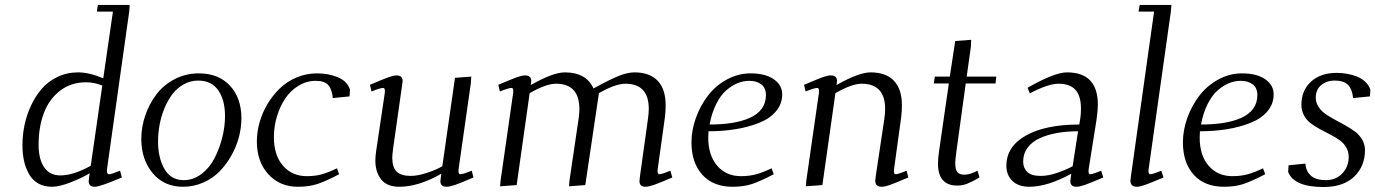

<svg xmlns="http://www.w3.org/2000/svg" viewBox="-20 -749 5566 777"><path d="M70.8 -162.1Q70.8 -201.2 78.9 -241.2Q86.9 -281.2 104.7 -320.1Q122.6 -358.9 148.2 -388.9Q173.8 -418.9 212.2 -437.5Q250.5 -456.1 295.9 -456.1Q341.3 -456.1 397.9 -432.1L437 -702.1H372.1L376 -729H504.9L502.9 -702.1L413.1 -64.9Q410.2 -43.9 421.9 -43.9Q430.2 -43.9 465.8 -58.1L473.1 -30.8Q384.8 6.8 363.8 6.8Q338.9 6.8 338.9 -16.1Q338.9 -19.5 340.8 -33.2L342.8 -47.9Q313.5 -29.8 267.1 -11.5Q220.7 6.8 189.9 6.8Q158.2 6.8 134.5 -6.8Q110.8 -20.5 97.2 -44.9Q83.5 -69.3 77.1 -98.4Q70.8 -127.4 70.8 -162.1ZM136.2 -163.1Q136.2 -105 158.7 -72Q181.2 -39.1 224.1 -39.1Q276.9 -39.1 347.2 -78.1L394 -402.8Q361.8 -416 328.1 -416Q267.1 -416 222.9 -381.8Q178.7 -347.7 157.5 -291.3Q136.2 -234.9 136.2 -163.1Z M551.8 -187Q551.8 -233.9 567.4 -280.3Q583 -326.7 611.6 -365.2Q640.1 -403.8 685.5 -428Q731 -452.1 784.7 -452.1Q864.3 -452.1 910.6 -402.3Q957 -352.5 957 -270Q957 -233.4 947 -194.8Q937 -156.2 916.7 -120.1Q896.5 -84 868.9 -55.7Q841.3 -27.3 802.7 -10.3Q764.2 6.8 720.7 6.8Q644 6.8 597.9 -48.3Q551.8 -103.5 551.8 -187ZM619.6 -176.8Q619.6 -109.4 645.8 -64.7Q671.9 -20 723.6 -20Q762.7 -20 795.7 -45.2Q828.6 -70.3 848.6 -109.6Q868.7 -148.9 879.6 -193.1Q890.6 -237.3 890.6 -278.8Q890.6 -344.2 863.3 -383.5Q835.9 -422.9 781.7 -422.9Q750.5 -422.9 723.4 -407.7Q696.3 -392.6 677.5 -367.7Q658.7 -342.8 645.5 -310.8Q632.3 -278.8 626 -244.6Q619.6 -210.4 619.6 -176.8Z M1019.5 -176.8Q1019.5 -214.8 1030.5 -253.9Q1041.5 -293 1062.7 -328.4Q1084 -363.8 1112.8 -391.6Q1141.6 -419.4 1180.7 -435.8Q1219.7 -452.1 1262.7 -452.1Q1309.1 -452.1 1346.9 -436.5Q1384.8 -420.9 1396.5 -386.2L1394.5 -358.9L1326.7 -352.1Q1324.2 -386.2 1308.8 -404.1Q1293.5 -421.9 1257.8 -421.9Q1220.7 -421.9 1188.5 -402.3Q1156.2 -382.8 1134.5 -350.6Q1112.8 -318.4 1100.6 -277.3Q1088.4 -236.3 1088.4 -193.8Q1088.4 -120.6 1125.2 -78.4Q1162.1 -36.1 1221.7 -36.1Q1255.9 -36.1 1282.7 -43.7Q1309.6 -51.3 1343.8 -67.9L1352.5 -43.9Q1298.3 -15.6 1264.6 -4.4Q1231 6.8 1185.5 6.8Q1112.3 6.8 1065.9 -43.9Q1019.5 -94.7 1019.5 -176.8Z M1477.1 -405.8Q1531.7 -429.2 1552.2 -436.5Q1572.8 -443.8 1585 -443.8Q1609.4 -443.8 1609.4 -420.9Q1609.4 -419.4 1608.9 -416.7Q1608.4 -414.1 1607.9 -409.4Q1607.4 -404.8 1606.9 -401.9L1571.3 -150.9Q1567.4 -120.6 1567.4 -111.8Q1567.4 -71.8 1585.4 -54.4Q1603.5 -37.1 1642.1 -37.1Q1670.4 -37.1 1708.7 -49.8Q1747.1 -62.5 1770 -76.2L1821.3 -434.1L1887.2 -439L1885.3 -411.1L1835.9 -64.9Q1833 -43.9 1843.3 -43.9Q1853.5 -43.9 1889.2 -58.1L1896 -30.8Q1843.8 -8.3 1821.8 -0.7Q1799.8 6.8 1787.1 6.8Q1762.2 6.8 1762.2 -16.1Q1762.2 -19.5 1764.2 -33.2L1766.1 -45.9Q1673.3 6.8 1596.2 6.8Q1545.4 6.8 1522.2 -23.2Q1499 -53.2 1499 -99.1Q1499 -114.7 1502 -136.2L1537.1 -372.1Q1540 -393.1 1530.3 -393.1Q1519 -393.1 1483.4 -378.9Z M1996.6 -405.8Q2051.3 -429.2 2071.8 -436.5Q2092.3 -443.8 2104.5 -443.8Q2129.9 -443.8 2129.9 -421.9Q2129.9 -416 2128.9 -411.1L2127.9 -404.8Q2218.3 -456.1 2265.6 -456.1Q2352.5 -456.1 2381.8 -391.1Q2447.8 -427.2 2483.9 -441.7Q2520 -456.1 2546.9 -456.1Q2609.4 -456.1 2641.6 -422.1Q2673.8 -388.2 2673.8 -323.2Q2673.8 -298.8 2670.9 -274.9L2641.6 -64.9Q2638.7 -43.9 2648.9 -43.9Q2658.2 -43.9 2692.9 -58.1L2700.7 -30.8Q2648.4 -8.3 2626.5 -0.7Q2604.5 6.8 2591.8 6.8Q2567.9 6.8 2567.9 -16.1Q2567.9 -19.5 2569.8 -35.2L2602.5 -270Q2605.5 -291.5 2605.5 -308.1Q2605.5 -410.2 2510.7 -410.2Q2470.7 -410.2 2403.8 -372.1L2348.6 0L2282.7 4.9L2284.7 -19L2321.8 -270Q2324.7 -291.5 2324.7 -308.1Q2324.7 -410.2 2229.5 -410.2Q2190.4 -410.2 2123.5 -372.1L2070.8 0L2003.9 4.9L2005.9 -19L2056.6 -372.1Q2059.6 -393.1 2049.8 -393.1Q2038.6 -393.1 2002.9 -378.9Z M2778.3 -172.9Q2778.3 -222.2 2796.1 -271.7Q2814 -321.3 2844.7 -361.6Q2875.5 -401.9 2921.1 -427Q2966.8 -452.1 3017.6 -452.1Q3076.7 -452.1 3111.1 -428.5Q3145.5 -404.8 3145.5 -367.2Q3145.5 -328.1 3120.1 -298.3Q3094.7 -268.6 3051.3 -251.5Q3007.8 -234.4 2956.5 -226.1Q2905.3 -217.8 2847.2 -217.8Q2846.2 -205.6 2846.2 -191.9Q2846.2 -120.1 2882.6 -78.1Q2918.9 -36.1 2978.5 -36.1Q3013.2 -36.1 3041 -43.9Q3068.8 -51.8 3102.5 -67.9L3111.3 -43.9Q3057.1 -15.6 3023.4 -4.4Q2989.7 6.8 2944.3 6.8Q2866.2 6.8 2822.3 -41.7Q2778.3 -90.3 2778.3 -172.9ZM2851.6 -245.1Q2901.4 -245.1 2941.7 -251.5Q2981.9 -257.8 3013.4 -271.5Q3044.9 -285.2 3062.3 -308.6Q3079.6 -332 3079.6 -363.8Q3079.6 -393.1 3060.8 -407.5Q3042 -421.9 3012.2 -421.9Q2988.3 -421.9 2964.8 -412.4Q2941.4 -402.8 2918.7 -383.1Q2896 -363.3 2878.2 -327.6Q2860.4 -292 2851.6 -245.1Z M3233.9 -405.8Q3288.6 -429.2 3309.1 -436.5Q3329.6 -443.8 3341.8 -443.8Q3367.2 -443.8 3367.2 -421.9Q3367.2 -416 3366.2 -411.1L3365.2 -404.8Q3455.6 -456.1 3502.9 -456.1Q3565.4 -456.1 3597.7 -422.1Q3629.9 -388.2 3629.9 -323.2Q3629.9 -298.8 3627 -274.9L3598.1 -64.9Q3595.2 -43.9 3605 -43.9Q3614.3 -43.9 3648.9 -58.1L3655.8 -30.8Q3601.6 -7.8 3581.3 -0.5Q3561 6.8 3548.8 6.8Q3522 6.8 3522 -18.1Q3522 -21.5 3523.9 -35.2L3559.1 -270Q3562 -291.5 3562 -308.1Q3562 -410.2 3466.8 -410.2Q3427.7 -410.2 3360.8 -372.1L3308.1 0L3241.2 4.9L3243.2 -19L3293.9 -372.1Q3296.9 -393.1 3287.1 -393.1Q3275.9 -393.1 3240.2 -378.9Z M3758.8 -411.1 3763.2 -439H3823.7L3845.7 -583L3910.2 -587.9L3909.2 -561L3892.1 -439H4011.7L4008.8 -411.1H3888.2L3851.1 -141.1Q3845.7 -100.6 3845.7 -89.8Q3845.7 -61.5 3855 -51.8Q3864.3 -42 3882.8 -42Q3904.8 -42 3936 -58.1L3943.8 -30.8Q3914.6 -13.7 3895 -5.9Q3875.5 2 3854 2Q3775.9 2 3775.9 -86.9Q3775.9 -107.9 3780.8 -141.1L3819.8 -411.1Z M4052.7 -78.1Q4052.7 -156.2 4132.1 -200.7Q4211.4 -245.1 4347.7 -245.1L4351.6 -269Q4354.5 -283.7 4354.5 -309.1Q4354.5 -361.3 4332 -385.7Q4309.6 -410.2 4263.7 -410.2Q4221.7 -410.2 4147.5 -371.1L4138.7 -394Q4247.6 -456.1 4297.9 -456.1Q4422.9 -456.1 4422.9 -325.2Q4422.9 -304.7 4417.5 -264.2L4385.7 -64.9Q4382.8 -43.9 4392.6 -43.9Q4401.9 -43.9 4436.5 -58.1L4444.8 -30.8Q4392.1 -8.3 4370.4 -0.7Q4348.6 6.8 4336.4 6.8Q4311.5 6.8 4311.5 -16.1Q4311.5 -19.5 4313.5 -33.2L4315.4 -45.9Q4218.8 6.8 4145.5 6.8Q4101.6 6.8 4077.1 -16.8Q4052.7 -40.5 4052.7 -78.1ZM4120.6 -94.2Q4120.6 -70.3 4136.7 -53.7Q4152.8 -37.1 4191.4 -37.1Q4222.2 -37.1 4258.5 -49.6Q4294.9 -62 4320.8 -76.2L4342.8 -217.8Q4296.9 -217.8 4258.3 -210.9Q4219.7 -204.1 4188.2 -189.9Q4156.7 -175.8 4138.7 -151.4Q4120.6 -127 4120.6 -94.2Z M4554.7 -18.1Q4554.7 -21.5 4556.6 -35.2L4650.4 -702.1H4587.4L4592.3 -729H4720.7L4718.3 -702.1L4628.4 -64.9Q4625.5 -43.9 4635.3 -43.9Q4645 -43.9 4679.7 -58.1L4688.5 -30.8Q4635.3 -8.3 4614 -0.7Q4592.8 6.8 4580.6 6.8Q4554.7 6.8 4554.7 -18.1Z M4767.1 -172.9Q4767.1 -222.2 4784.9 -271.7Q4802.7 -321.3 4833.5 -361.6Q4864.3 -401.9 4909.9 -427Q4955.6 -452.1 5006.3 -452.1Q5065.4 -452.1 5099.9 -428.5Q5134.3 -404.8 5134.3 -367.2Q5134.3 -328.1 5108.9 -298.3Q5083.5 -268.6 5040 -251.5Q4996.6 -234.4 4945.3 -226.1Q4894 -217.8 4835.9 -217.8Q4835 -205.6 4835 -191.9Q4835 -120.1 4871.3 -78.1Q4907.7 -36.1 4967.3 -36.1Q5002 -36.1 5029.8 -43.9Q5057.6 -51.8 5091.3 -67.9L5100.1 -43.9Q5045.9 -15.6 5012.2 -4.4Q4978.5 6.8 4933.1 6.8Q4855 6.8 4811 -41.7Q4767.1 -90.3 4767.1 -172.9ZM4840.3 -245.1Q4890.1 -245.1 4930.4 -251.5Q4970.7 -257.8 5002.2 -271.5Q5033.7 -285.2 5051 -308.6Q5068.4 -332 5068.4 -363.8Q5068.4 -393.1 5049.6 -407.5Q5030.8 -421.9 5001 -421.9Q4977.1 -421.9 4953.6 -412.4Q4930.2 -402.8 4907.5 -383.1Q4884.8 -363.3 4866.9 -327.6Q4849.1 -292 4840.3 -245.1Z M5192.9 -53.2 5194.8 -80.1 5262.7 -86.9Q5265.1 -55.7 5285.4 -37.8Q5305.7 -20 5345.7 -20Q5386.7 -20 5412.4 -47.4Q5438 -74.7 5438 -113.8Q5438 -135.7 5427.5 -153.3Q5417 -170.9 5400.1 -182.6Q5383.3 -194.3 5362.8 -204.8Q5342.3 -215.3 5321.8 -226.3Q5301.3 -237.3 5284.4 -250Q5267.6 -262.7 5257.1 -282Q5246.6 -301.3 5246.6 -325.2Q5246.6 -382.8 5285.4 -418.5Q5324.2 -454.1 5389.6 -454.1Q5411.1 -454.1 5431.6 -450.4Q5452.1 -446.8 5471.4 -439.2Q5490.7 -431.6 5505.1 -418Q5519.5 -404.3 5525.9 -386.2L5523.9 -358.9L5455.6 -352.1Q5453.1 -386.2 5436.3 -404.5Q5419.4 -422.9 5380.9 -422.9Q5348.1 -422.9 5326.4 -404.3Q5304.7 -385.7 5304.7 -354Q5304.7 -334 5315.7 -316.9Q5326.7 -299.8 5344.2 -287.6Q5361.8 -275.4 5383.1 -264.2Q5404.3 -252.9 5425.5 -241Q5446.8 -229 5464.4 -215.8Q5481.9 -202.6 5492.9 -183.3Q5503.9 -164.1 5503.9 -141.1Q5503.9 -76.2 5460.2 -34.2Q5416.5 7.8 5335.9 7.8Q5216.8 7.8 5192.9 -53.2Z"/></svg>

Font: Dehuti Alt
Style: Italic
Weight: 400
Version: Version 1.2